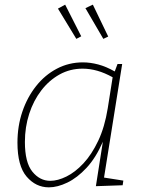

<svg xmlns="http://www.w3.org/2000/svg" viewBox="-20 -798 620 825"><path d="M190 7Q134 7 94.5 -39Q55 -85 55 -185Q55 -256 76 -318Q97 -380 135 -428Q173 -476 224.5 -503Q276 -530 336 -530Q368 -530 402 -521Q436 -512 473 -491L485 -523H505L427 -35L510 -22L507 -2L392 2L422 -189Q392 -120 352 -77Q312 -34 269.5 -13.5Q227 7 190 7ZM196 -21Q228 -21 265.5 -39.5Q303 -58 338.5 -96Q374 -134 402 -193Q430 -252 443 -333L464 -466Q430 -485 398 -494Q366 -503 335 -503Q281 -503 236 -478Q191 -453 157.5 -409.5Q124 -366 105.5 -309Q87 -252 87 -188Q87 -100 119 -60.5Q151 -21 196 -21ZM308 -631 229 -761 260 -778 329 -642ZM424 -631 347 -763 379 -778 445 -641Z"/></svg>

Font: Bitter ExtraLight
Style: Italic
Weight: 200
Italic angle: -9°
Designer: Sol Matas, and Bitter project Authors
Foundry: Sol Matas
Version: Version 2.001